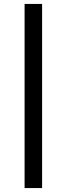

<svg xmlns="http://www.w3.org/2000/svg" viewBox="-20 -762 339 976"><path d="M194 194H105V-742H194Z"/></svg>

Font: Argentum Novus
Style: Regular
Weight: 400
Designer: Julieta Ulanovsky
Foundry: Julieta Ulanovsky
Version: Version 7.20;July 27, 2021;FontCreator 13.0.0.2683 64-bit